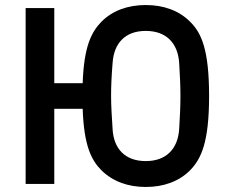

<svg xmlns="http://www.w3.org/2000/svg" viewBox="-20 -732 908 764"><path d="M560 12C631 12 692 -10 736 -54C780 -99 812 -164 812 -350C812 -536 781 -602 736 -646C692 -690 631 -712 560 -712C489 -712 428 -690 384 -646C344 -605 314 -548 309 -401H196V-700H82V0H196V-299H309C314 -151 344 -94 384 -54C429 -10 489 12 560 12ZM560 -91C478 -91 432 -140 428 -219C425 -269 422 -308 422 -350C422 -392 424 -431 428 -481C433 -560 478 -609 560 -609C642 -609 688 -560 693 -481C696 -431 698 -392 698 -350C698 -308 696 -269 693 -219C688 -140 642 -91 560 -91Z"/></svg>

Font: Finlandica Medium
Style: Regular
Weight: 500
Designer: Niklas Ekholm, Juho Hiilivirta, Jaakko Suomalainen
Foundry: Helsinki Type Studio
Version: Version 2.000;Glyphs 3.2 (3202)